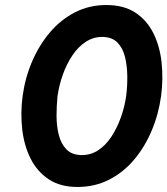

<svg xmlns="http://www.w3.org/2000/svg" viewBox="-20 -732 666 764"><path d="M70 -350Q61 -282 68.5 -217Q76 -152 102 -100.5Q128 -49 174 -18.5Q220 12 288 12Q357 12 414 -17Q471 -46 513.5 -96.5Q556 -147 583.5 -212Q611 -277 621 -350Q630 -418 623 -483Q616 -548 590.5 -599.5Q565 -651 519 -681.5Q473 -712 403 -712Q335 -712 278.5 -683Q222 -654 179 -603.5Q136 -553 108 -488Q80 -423 70 -350ZM209 -350Q215 -393 230 -435Q245 -477 268 -511.5Q291 -546 322 -566Q353 -586 390 -585Q427 -584 448 -562Q469 -540 477.5 -505Q486 -470 486.5 -429Q487 -388 482 -350Q476 -307 461 -265Q446 -223 423.5 -188.5Q401 -154 370.5 -134Q340 -114 302 -115Q265 -116 244 -138Q223 -160 214 -195Q205 -230 205 -271Q205 -312 209 -350Z"/></svg>

Font: Jost* 600 Semi Italic
Style: Italic
Weight: 600
Italic angle: -10°
Version: Version 3.200; ttfautohint (v0.97) -l 8 -r 50 -G 200 -x 14 -